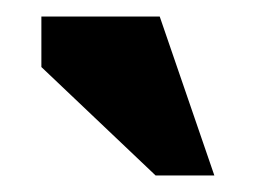

<svg xmlns="http://www.w3.org/2000/svg" viewBox="-20 -722 309 232"><path d="M168 -510 30 -641V-702H173L239 -510Z"/></svg>

Font: Rowdies
Style: Bold
Weight: 700
Designer: Jaikishan Patel
Version: Version 1.000; ttfautohint (v1.8.3)